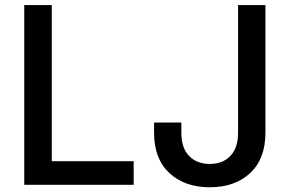

<svg xmlns="http://www.w3.org/2000/svg" viewBox="-20 -748 1172 777"><path d="M78.1 0V-727.5H189.5V-95.7H521V0ZM829.1 9.8Q727.5 9.8 665.5 -47.6Q603.5 -105 603.5 -211.4V-252H713.9V-210.9Q713.9 -148.9 745.4 -116.7Q776.9 -84.5 829.1 -84.5Q880.9 -84.5 912.1 -116.7Q943.4 -148.9 943.4 -210.9V-727.5H1054.2V-211.4Q1054.2 -105 992.4 -47.6Q930.7 9.8 829.1 9.8Z"/></svg>

Font: Inter 17pt Medium
Style: Regular
Weight: 500
Version: Version 4.001;git-66647c0bb